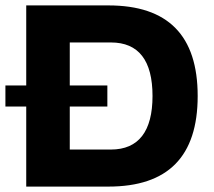

<svg xmlns="http://www.w3.org/2000/svg" viewBox="-33 -690 792 710"><path d="M368 -670H64V-374H-13V-296H64V0H368C588 0 698 -111 698 -335C698 -559 588 -670 368 -670ZM225 -137V-296H364V-374H225V-533H377C480 -533 531 -466 531 -335C531 -205 480 -137 377 -137Z"/></svg>

Font: LT Wave Text Black
Style: Regular
Weight: 900
Designer: Daniel Lyons
Version: Version 2.5 (Glyphs App)